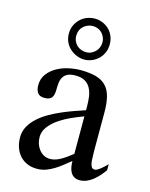

<svg xmlns="http://www.w3.org/2000/svg" viewBox="-106 -751 648 828"><g transform="rotate(15 217.5 -337.0)"><path d="M434.1 -63.5Q425.3 -51.3 414.1 -38.3Q402.8 -25.4 389.9 -14.9Q377 -4.4 361.8 2.2Q346.7 8.8 330.1 8.8Q314.9 8.8 304.9 2.4Q294.9 -3.9 289.3 -14.4Q283.7 -24.9 281.5 -37.6Q279.3 -50.3 279.3 -63.5Q263.7 -50.8 247.6 -38.1Q231.4 -25.4 214.4 -14.9Q197.3 -4.4 179 2.2Q160.6 8.8 139.2 8.8Q114.3 8.8 95 0.2Q75.7 -8.3 62.3 -23.4Q48.8 -38.6 41.7 -59.3Q34.7 -80.1 34.7 -104Q34.7 -130.9 47.1 -153.1Q59.6 -175.3 79.8 -193.6Q100.1 -211.9 126.2 -226.8Q152.3 -241.7 179.7 -253.4Q207 -265.1 232.9 -274.2Q258.8 -283.2 279.3 -290V-307.6Q279.3 -329.6 276.4 -350.3Q273.4 -371.1 264.6 -387.5Q255.9 -403.8 240 -413.3Q224.1 -422.9 197.3 -422.9Q175.3 -422.9 162.6 -416.7Q149.9 -410.6 143.1 -399.4Q136.2 -388.2 134.5 -373.3Q132.8 -358.4 132.8 -340.8Q132.8 -319.3 124.5 -307.1Q116.2 -294.9 91.8 -294.9Q69.8 -294.9 61 -307.6Q52.2 -320.3 52.2 -340.8Q52.2 -370.6 68.1 -391.6Q84 -412.6 107.7 -425.8Q131.3 -439 159.2 -445.1Q187 -451.2 211.9 -451.2Q252.9 -451.2 281.2 -443.4Q309.6 -435.5 326.7 -417.5Q343.8 -399.4 351.1 -370.8Q358.4 -342.3 358.4 -301.3V-152.3Q358.4 -143.1 358.4 -132.1Q358.4 -121.1 358.9 -110.6Q359.4 -100.1 359.6 -91.1Q359.9 -82 361.3 -75.7Q362.8 -66.9 366.9 -59.6Q371.1 -52.2 381.8 -52.2Q386.7 -52.2 394.5 -56.9Q402.3 -61.5 409.9 -67.9Q417.5 -74.2 424.3 -80.6Q431.2 -86.9 434.1 -90.8ZM279.3 -262.7Q255.4 -253.9 226.8 -241.2Q198.2 -228.5 173.3 -211.7Q148.4 -194.8 132.1 -173.6Q115.7 -152.3 115.7 -126.5Q115.7 -111.8 120.1 -97.9Q124.5 -84 133.3 -72.5Q142.1 -61 154.5 -54Q167 -46.9 183.6 -46.9Q196.3 -46.9 209 -51.3Q221.7 -55.7 233.9 -63Q246.1 -70.3 257.8 -78.9Q269.5 -87.4 279.3 -95.2ZM304.7 -590.3Q304.7 -569.8 297.1 -553Q289.6 -536.1 276.9 -524.2Q264.2 -512.2 248 -505.6Q231.9 -499 214.8 -499Q197.8 -499 181.2 -505.6Q164.6 -512.2 151.1 -524.2Q137.7 -536.1 129.9 -553Q122.1 -569.8 122.1 -590.3Q122.1 -610.8 129.6 -627.4Q137.2 -644 149.9 -656.2Q162.6 -668.5 179.4 -675Q196.3 -681.6 214.8 -681.6Q231.9 -681.6 248 -675.3Q264.2 -668.9 276.9 -657.2Q289.6 -645.5 297.1 -628.4Q304.7 -611.3 304.7 -590.3ZM272 -590.3Q272 -603.5 267.1 -614.3Q262.2 -625 254.4 -632.8Q246.6 -640.6 236.1 -644.5Q225.6 -648.4 214.8 -648.4Q190.9 -648.4 173.1 -632.3Q155.3 -616.2 155.3 -590.3Q155.3 -576.2 160.2 -565.4Q165 -554.7 173.3 -547.1Q181.6 -539.6 192.4 -535.6Q203.1 -531.7 214.8 -531.7Q227.1 -531.7 237.3 -536.6Q247.6 -541.5 255.4 -549.3Q263.2 -557.1 267.6 -568.1Q272 -579.1 272 -590.3Z"/></g></svg>

Font: Kitab
Style: Regular
Weight: 400
Designer: SIL International
Foundry: Khaled Hosny
Version: Version 1.000